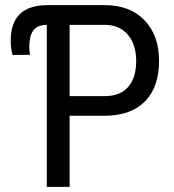

<svg xmlns="http://www.w3.org/2000/svg" viewBox="-20 -731 681 751"><path d="M252.4 -278.3V0H163.1V-633.8Q125.5 -633.3 110.1 -611.8Q94.7 -590.3 94.7 -548.8Q94.7 -531.2 97.7 -516.6L29.3 -516.1Q22 -540 22 -572.3Q22 -710.9 166 -710.9H389.6Q488.8 -710.9 545.4 -651.6Q602.1 -592.3 602.1 -493.7Q602.1 -391.1 548.1 -335.4Q494.1 -279.8 394 -278.3ZM252.4 -355H389.6Q449.2 -355 481 -390.6Q512.7 -426.3 512.7 -492.7Q512.7 -556.6 480 -595.2Q447.3 -633.8 390.1 -633.8H252.4Z"/></svg>

Font: Roboto Condensed
Style: Regular
Weight: 400
Designer: Google
Version: Version 2.001047; 2015